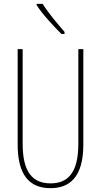

<svg xmlns="http://www.w3.org/2000/svg" viewBox="-20 -970 526 1000"><path d="M202 -950H171V-943C204 -892 262 -831 300 -793H316V-804C277 -850 237 -895 202 -950ZM414 -217V-714H388V-221C388 -63 328 -15 243 -15C152 -15 98 -71 98 -221V-714H72V-217C72 -59 133 10 243 10C338 10 414 -42 414 -217Z"/></svg>

Font: Noto Sans Tamil ExtraCondensed Thin
Style: Regular
Weight: 100
Width: 2
Designer: Jelle Bosma - Monotype Design Team
Foundry: Monotype Imaging Inc.
Version: Version 2.004